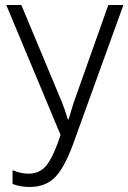

<svg xmlns="http://www.w3.org/2000/svg" viewBox="-20 -734 511 764"><path d="M471 -714H411L273 -325Q268 -309 263 -292.5Q258 -276 253 -259H250Q238 -298 227 -326L65 -714H5L221 -197Q195 -117 168 -80Q141 -43 94 -43Q61 -43 30 -57V-2Q61 10 98 10Q166 10 205 -35Q244 -80 280 -186Z"/></svg>

Font: Noto Sans UI SemiCondensed Light
Style: Regular
Weight: 300
Width: 4
Designer: Monotype Design Team
Foundry: Monotype Imaging Inc.
Version: Version 1.901